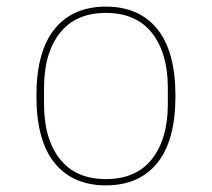

<svg xmlns="http://www.w3.org/2000/svg" viewBox="-20 -548 640 580"><path d="M300 12Q200 12 145 -55.5Q90 -123 90 -258Q90 -393 145 -460.5Q200 -528 300 -528Q400 -528 455 -460.5Q510 -393 510 -258Q510 -123 455 -55.5Q400 12 300 12ZM300 -7Q391 -7 439 -67.5Q487 -128 487 -234V-282Q487 -388 439 -448.5Q391 -509 300 -509Q209 -509 161 -448.5Q113 -388 113 -282V-234Q113 -128 161 -67.5Q209 -7 300 -7Z"/></svg>

Font: IBM Plex Mono Thin
Style: Regular
Weight: 100
Monospace: yes
Designer: Mike Abbink, Paul van der Laan, Pieter van Rosmalen
Foundry: Bold Monday
Version: Version 2.3